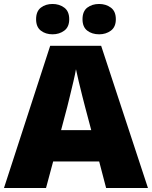

<svg xmlns="http://www.w3.org/2000/svg" viewBox="-20 -948 766 968"><path d="M515 0 480 -134H248L212 0H0L233 -717H490L726 0ZM409 -409Q404 -428 395 -463.5Q386 -499 377 -537Q368 -575 363 -599Q359 -575 350.5 -539Q342 -503 333.5 -468Q325 -433 319 -409L288 -292H440ZM162 -851Q162 -891 186 -909.5Q210 -928 245 -928Q279 -928 304 -909.5Q329 -891 329 -851Q329 -812 304 -793.5Q279 -775 245 -775Q210 -775 186 -793.5Q162 -812 162 -851ZM396 -851Q396 -891 420 -909.5Q444 -928 480 -928Q514 -928 539 -909.5Q564 -891 564 -851Q564 -812 539 -793.5Q514 -775 480 -775Q444 -775 420 -793.5Q396 -812 396 -851Z"/></svg>

Font: Noto Sans Syriac Western Black
Style: Regular
Weight: 900
Designer: Patrick Giasson and the Monotype Design Team
Foundry: Monotype Imaging Inc.
Version: Version 3.000; ttfautohint (v1.8.4.7-5d5b)